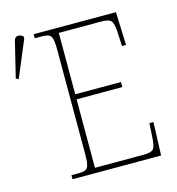

<svg xmlns="http://www.w3.org/2000/svg" viewBox="-118 -819 843 913"><g transform="rotate(-15 303.5 -363.0)"><path d="M3 -526 78 -705V-717C61 -729 39 -732 33 -708L-10 -532ZM127 0H563L569 -163H549L545 -94C541 -37 536 -25 480 -25H244V-362H469V-387H244V-689H448C506 -689 511 -678 515 -613L518 -551H538L532 -714H127V-694H160C210 -694 216 -683 216 -606V-108C216 -31 210 -20 160 -20H127Z"/></g></svg>

Font: Noto Serif SemiCondensed Thin
Style: Regular
Weight: 100
Width: 4
Designer: Monotype Design Team
Foundry: Monotype Imaging Inc.
Version: Version 2.015